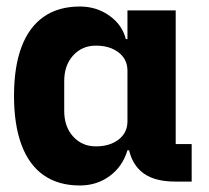

<svg xmlns="http://www.w3.org/2000/svg" viewBox="-20 -557 640 589"><path d="M568 0H518Q456 0 421.5 -24.5Q387 -49 376 -96H371Q356 -46 316.5 -17Q277 12 225 12Q159 12 114 -19.5Q69 -51 46 -112.5Q23 -174 23 -263Q23 -352 46 -413Q69 -474 114 -505.5Q159 -537 225 -537Q276 -537 315.5 -509Q355 -481 366 -437H371V-525H519V-115H568ZM371 -185V-340Q371 -375 344 -396Q317 -417 274 -417Q232 -417 204.5 -387Q177 -357 177 -308V-217Q177 -168 204.5 -138Q232 -108 274 -108Q317 -108 344 -129Q371 -150 371 -185Z"/></svg>

Font: iA Writer Quattro V
Style: Regular
Weight: 400
Designer: Mike Abbink, Paul van der Laan, Pieter van Rosmalen, Oliver Reichenstein
Foundry: Information Architects Inc.
Version: Version 2.000